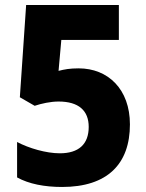

<svg xmlns="http://www.w3.org/2000/svg" viewBox="-20 -734 581 764"><path d="M293 -462C257 -462 237 -458 213 -452L224 -575H453V-714H84L59 -347L118 -313C145 -322 181 -330 213 -330C293 -330 333 -294 333 -229C333 -160 293 -124 218 -124C164 -124 95 -144 48 -169V-28C95 -2 157 10 227 10C408 10 497 -82 497 -239C497 -379 410 -462 293 -462Z"/></svg>

Font: Noto Sans Gujarati UI SemiCondensed ExtraBold
Style: Regular
Weight: 800
Width: 4
Designer: Jelle Bosma - Monotype Design Team, Universal Thirst
Foundry: Monotype Imaging Inc.
Version: Version 2.106